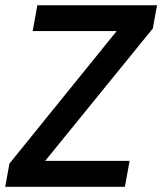

<svg xmlns="http://www.w3.org/2000/svg" viewBox="-22 -715 621 735"><path d="M579.1 -694.8 563 -606 150.9 -99.1H474.1L456.1 0H-2L14.2 -88.9L424.8 -596.2H103L121.1 -694.8Z"/></svg>

Font: SVN-Poppins Medium
Style: Italic
Weight: 500
Italic angle: -10°
Designer: Ninad Kale (Devanagari), Jonny Pinhorn (Latin)
Foundry: Indian Type Foundry
Version: Version 3.002 2017